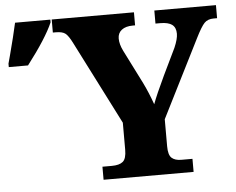

<svg xmlns="http://www.w3.org/2000/svg" viewBox="-96 -775 1025 835"><g transform="rotate(-5 416.5 -357.0)"><path d="M323 -57H364Q397 -57 412.5 -70Q428 -83 428 -122V-240L243 -604Q227 -636 214 -646.5Q201 -657 172 -657H159V-714H518V-657H508Q477 -657 459.5 -643.5Q442 -630 442 -606Q442 -581 457 -551L531 -404Q553 -359 571 -308Q586 -349 624 -429L680 -545Q696 -582 696 -605Q696 -632 679.5 -644.5Q663 -657 628 -657H607V-714H876V-657H861Q835 -657 820.5 -642Q806 -627 782 -579L611 -239V-121Q611 -83 625.5 -70Q640 -57 667 -57H716V0H323ZM-45 -539 -35 -576Q-14 -655 -1 -714H153V-702Q124 -635 39 -524H-45Z"/></g></svg>

Font: Noto Serif ExtraBold
Style: Regular
Weight: 800
Designer: Monotype Design Team
Foundry: Monotype Imaging Inc.
Version: Version 1.001